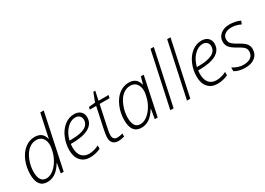

<svg xmlns="http://www.w3.org/2000/svg" viewBox="-7 -1531 3194 2312"><g transform="rotate(-30 1590.5 -375.0)"><path d="M187 9.8Q49.8 9.8 49.8 -172.9Q49.8 -266.6 84.5 -353.5Q119.6 -440.4 181.2 -489.3Q242.7 -539.1 319.8 -539.1Q431.6 -539.1 456.1 -432.1H458Q462.9 -458.5 527.8 -759.8H576.2L415 0H375L397 -133.8H394Q309.6 9.8 187 9.8ZM198.2 -34.2Q241.7 -34.2 285.2 -64.5Q328.6 -94.7 363.3 -147Q397.9 -199.2 415.5 -260Q433.1 -320.8 433.1 -361.8Q433.1 -422.9 403.1 -460Q373 -497.1 316.9 -497.1Q260.7 -497.1 211.9 -457Q163.1 -417 131.6 -338.9Q100.1 -260.7 100.1 -178.2Q100.1 -34.2 198.2 -34.2Z M928.2 -23.9Q859.9 9.8 778.8 9.8Q697.8 9.8 650.4 -43.5Q603 -96.7 603 -188.5Q603 -280.3 637.7 -361.8Q672.4 -443.4 733.2 -491.2Q793.9 -539.1 867.2 -539.1Q923.3 -539.1 956.3 -509Q989.3 -479 989.3 -428.2Q989.3 -339.4 908.9 -293.2Q828.6 -247.1 672.4 -247.1H656.2Q653.3 -226.1 653.3 -199.2Q653.3 -118.7 689.5 -76.4Q725.6 -34.2 792 -34.2Q858.4 -34.2 928.2 -69.8ZM687 -290Q939.5 -290 939.5 -421.9Q939.5 -455.1 918 -476.1Q896.5 -497.1 861.3 -497.1Q797.4 -497.1 742.2 -440.4Q687 -383.8 663.1 -290Z M1121.6 -101.1Q1121.6 -33.2 1183.1 -33.2Q1215.3 -33.2 1257.3 -45.9V-3.9Q1209 9.8 1174.3 9.8Q1125.5 9.8 1099.4 -16.8Q1073.2 -43.5 1073.2 -94.2Q1073.2 -128.4 1087.4 -194.8L1150.4 -491.2H1061.5L1068.4 -523.9L1158.2 -532.2L1205.6 -655.8H1232.4L1205.6 -530.8H1345.2L1336.4 -491.2H1198.2L1132.3 -181.2Q1121.6 -133.8 1121.6 -101.1Z M1494.1 9.8Q1356.9 9.8 1356.9 -172.9Q1356.9 -269 1393.6 -356.2Q1430.2 -443.4 1491.2 -491.2Q1553.2 -539.1 1627 -539.1Q1740.7 -539.1 1763.2 -432.1H1766.1L1794.9 -530.8H1834L1722.2 0H1682.1L1704.1 -133.8H1701.2Q1658.7 -62.5 1608.4 -26.4Q1558.1 9.8 1494.1 9.8ZM1407.2 -178.2Q1407.2 -34.2 1502 -34.2Q1548.3 -34.2 1591.3 -64.2Q1634.3 -94.2 1668.9 -145Q1703.6 -195.8 1721.9 -257.1Q1740.2 -318.4 1740.2 -361.8Q1740.2 -421.9 1710.9 -459.5Q1681.6 -497.1 1624.5 -497.1Q1567.4 -497.1 1518.8 -457.3Q1470.2 -417.5 1438.7 -337.6Q1407.2 -257.8 1407.2 -178.2Z M1897.5 0 2060.5 -759.8H2106.4L1943.4 0Z M2129.4 0 2292.5 -759.8H2338.4L2175.3 0Z M2699.2 -23.9Q2630.9 9.8 2549.8 9.8Q2468.8 9.8 2421.4 -43.5Q2374 -96.7 2374 -188.5Q2374 -280.3 2408.7 -361.8Q2443.4 -443.4 2504.2 -491.2Q2564.9 -539.1 2638.2 -539.1Q2694.3 -539.1 2727.3 -509Q2760.3 -479 2760.3 -428.2Q2760.3 -339.4 2679.9 -293.2Q2599.6 -247.1 2443.4 -247.1H2427.2Q2424.3 -226.1 2424.3 -199.2Q2424.3 -118.7 2460.4 -76.4Q2496.6 -34.2 2563 -34.2Q2629.4 -34.2 2699.2 -69.8ZM2458 -290Q2710.4 -290 2710.4 -421.9Q2710.4 -455.1 2689 -476.1Q2667.5 -497.1 2632.3 -497.1Q2568.4 -497.1 2513.2 -440.4Q2458 -383.8 2434.1 -290Z M3159.2 -464.8Q3093.3 -496.1 3033.7 -496.1Q2974.1 -496.1 2939.7 -470.5Q2905.3 -444.8 2905.3 -402.8Q2905.3 -376.5 2913.6 -359.9Q2930.2 -327.6 3001.5 -289.1Q3057.1 -258.3 3080.1 -238.3Q3125.5 -200.7 3125.5 -144Q3125.5 -73.2 3075.2 -31.7Q3024.9 9.8 2939.5 9.8Q2854 9.8 2789.6 -26.9V-79.1Q2865.7 -32.2 2934.6 -32.2Q3003.4 -32.2 3039.3 -60.3Q3075.2 -88.4 3075.2 -140.1Q3075.2 -161.1 3067.6 -176.5Q3060.1 -191.9 3042.7 -206.5Q3025.4 -221.2 2978.5 -248Q2907.7 -286.1 2881.6 -318.4Q2855.5 -350.6 2855.5 -397Q2855.5 -459.5 2903.3 -499.3Q2951.2 -539.1 3030.3 -539.1Q3066.9 -539.1 3106.9 -530.8Q3147 -522.5 3176.3 -507.8Z"/></g></svg>

Font: Open Sans Hebrew Light
Style: Italic
Weight: 300
Italic angle: -12°
Foundry: Ascender Corporation, Yanek Iontef
Version: Version 2.001;PS 002.001;hotconv 1.0.70;makeotf.lib2.5.58329